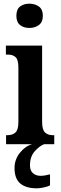

<svg xmlns="http://www.w3.org/2000/svg" viewBox="-20 -784 330 1044"><path d="M140 -632Q109 -632 89 -648Q69 -664 69 -698Q69 -733 89 -748.5Q109 -764 140 -764Q170 -764 191.5 -748.5Q213 -733 213 -698Q213 -664 191.5 -648Q170 -632 140 -632ZM13 0V-49H22Q48 -49 64 -63.5Q80 -78 80 -121V-418Q80 -459 65 -473Q50 -487 25 -487H12V-536H209V-122Q209 -78 225 -63.5Q241 -49 266 -49H275V0ZM181 240Q121 240 90 213.5Q59 187 59 130Q59 83 88.5 46.5Q118 10 155 0H220Q194 10 168.5 39Q143 68 143 115Q143 144 159.5 158Q176 172 200 172Q211 172 224 170Q237 168 252 164V224Q239 231 216.5 235.5Q194 240 181 240Z"/></svg>

Font: Noto Serif Armenian ExtraCondensed
Style: Bold
Weight: 700
Width: 2
Designer: Monotype Design Team
Foundry: Monotype Imaging Inc.
Version: Version 2.008; ttfautohint (v1.8.4.7-5d5b)